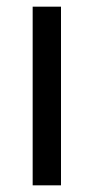

<svg xmlns="http://www.w3.org/2000/svg" viewBox="-20 -622 281 576"><path d="M163 -66V-602H78V-66Z"/></svg>

Font: Noto Sans Malayalam UI SemiCondensed
Style: Regular
Weight: 400
Width: 4
Designer: Jelle Bosma - Monotype Design Team
Foundry: Monotype Imaging Inc.
Version: Version 2.104